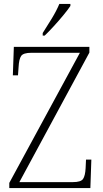

<svg xmlns="http://www.w3.org/2000/svg" viewBox="-20 -951 519 971"><path d="M27 0V-26L384 -684H138Q98 -684 87 -668Q76 -652 74 -612L71 -570H45L50 -714H432V-685L78 -30H349Q389 -30 400 -46Q411 -62 413 -101L415 -144H442L437 0ZM196 -784Q218 -818 242 -857.5Q266 -897 280 -931H336V-921Q325 -904 302 -876Q279 -848 253 -819.5Q227 -791 206 -771H196Z"/></svg>

Font: Noto Serif Tamil SemiCondensed ExtraLight
Style: Italic
Weight: 200
Width: 4
Italic angle: -12°
Designer: Indian Type Foundry, Tom Grace, and the Monotype Design Team
Foundry: Monotype Imaging Inc.
Version: Version 2.003; ttfautohint (v1.8.4.7-5d5b)